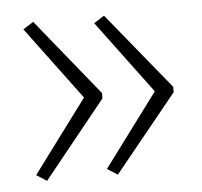

<svg xmlns="http://www.w3.org/2000/svg" viewBox="-38 -507 487 462"><g transform="rotate(-5 206.0 -276.0)"><path d="M380 -270V-283L229 -468L204 -452L335 -276L204 -100L229 -84ZM208 -270V-283L58 -468L33 -452L164 -276L33 -100L58 -84Z"/></g></svg>

Font: Noto Sans Gurmukhi UI SemiCondensed ExtraLight
Style: Regular
Weight: 200
Width: 4
Designer: Jelle Bosma - Monotype Design Team
Foundry: Monotype Imaging Inc.
Version: Version 2.004